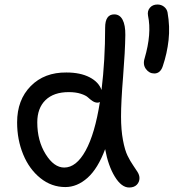

<svg xmlns="http://www.w3.org/2000/svg" viewBox="-20 -814 773 855"><path d="M667 -486.8Q644.5 -486.8 629.9 -506.6Q615.2 -526.4 624 -554.2Q656.2 -664.1 639.2 -744.1Q635.3 -765.1 647.5 -779.5Q659.7 -793.9 681.2 -793.9Q698.2 -793.9 710.7 -783.9Q723.1 -773.9 726.1 -758.8Q737.3 -695.3 730.7 -635.7Q724.1 -576.2 705.1 -520Q694.3 -486.8 667 -486.8ZM271 19Q209.5 19 159.9 -20.8Q110.4 -60.5 83.3 -126.2Q56.2 -191.9 56.2 -269Q56.2 -369.1 116.9 -430.7Q177.7 -492.2 275.9 -491.2Q337.4 -491.2 378.7 -470Q419.9 -448.7 432.1 -413.1Q448.2 -545.4 448.2 -690.9Q448.2 -750 488.8 -750Q513.2 -750 525.9 -726.1Q538.6 -702.1 538.1 -658.2Q537.1 -584.5 528.1 -472.4Q519 -360.4 519 -294.9Q519 -235.4 527.6 -189.9Q536.1 -144.5 548.1 -120.4Q560.1 -96.2 572 -79.1Q584 -62 592.5 -48.1Q601.1 -34.2 601.1 -21Q601.1 -3.4 589.1 8.8Q577.1 21 555.2 21Q521 21 491.5 -27.1Q461.9 -75.2 448.2 -149.9Q416 -63.5 369.9 -22.2Q323.7 19 271 19ZM146 -269Q146 -187.5 183.1 -127.7Q220.2 -67.9 266.1 -67.9Q319.8 -67.9 361.3 -143.3Q402.8 -218.8 424.8 -359.9Q420.4 -356.9 414.1 -356.9Q402.8 -356.9 391.8 -364.3Q380.9 -371.6 371.6 -380.4Q362.3 -389.2 339.8 -396.5Q317.4 -403.8 286.1 -403.8Q219.2 -403.8 182.6 -368.2Q146 -332.5 146 -269Z"/></svg>

Font: Shantell Sans Bouncy
Style: Regular
Weight: 400
Designer: Stephen Nixon, Anya Danilova, Shantell Martin
Foundry: Arrow Type
Version: Version 1.006;[9816181b4]